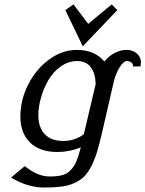

<svg xmlns="http://www.w3.org/2000/svg" viewBox="-20 -675 655 865"><path d="M29.8 0ZM353 -466.3 274.4 -629.4 311 -655.3 377.4 -567.4 483.4 -655.3 508.3 -629.4ZM152.8 -155.8Q152.8 -101.1 181.4 -70.6Q210 -40 265.1 -40Q318.4 -40 357.9 -70.8L411.1 -296.9Q409.7 -344.2 388.9 -372.1Q368.2 -399.9 328.1 -399.9Q288.1 -399.9 253.9 -375.7Q219.7 -351.6 198.2 -314.5Q176.8 -277.3 164.8 -235.6Q152.8 -193.8 152.8 -155.8ZM344.2 -11.2Q293 9.8 238.8 9.8Q159.2 9.8 115.5 -32.7Q71.8 -75.2 71.8 -149.9Q71.8 -225.1 107.4 -294.9Q143.1 -364.7 202.1 -407.5Q261.2 -450.2 325.2 -450.2Q406.7 -450.2 450.2 -397.9Q469.7 -422.4 496.3 -436.3Q522.9 -450.2 549.8 -450.2Q578.6 -450.2 596.9 -433.8Q615.2 -417.5 615.2 -392.1Q615.2 -388.2 612.8 -376H579.1V-379.9Q579.1 -388.2 571.3 -394Q563.5 -399.9 551.8 -399.9Q536.6 -399.9 519 -371.8Q501.5 -343.8 492.2 -305.2L439.9 -78.1Q427.7 -24.9 417 10Q406.2 44.9 390.9 74.7Q375.5 104.5 358.2 121.3Q340.8 138.2 314.5 149.9Q288.1 161.6 255.9 165.8Q223.6 169.9 178.2 169.9Q105 169.9 29.8 125L91.8 73.2Q148.4 120.1 204.1 120.1Q238.8 120.1 261.2 113.8Q283.7 107.4 299.3 90.6Q314.9 73.7 324.5 50.8Q334 27.8 344.2 -11.2Z"/></svg>

Font: Pfennig
Style: Italic
Weight: 500
Italic angle: -13°
Version: Version 20120410 ; ttfautohint (v0.8)